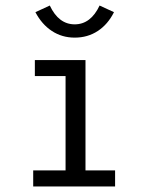

<svg xmlns="http://www.w3.org/2000/svg" viewBox="-20 -674 540 694"><path d="M100 0V-58H217V-399H106V-457H289V-58H396V0ZM340 -654 392 -630Q370 -586 333.5 -562Q297 -538 250 -538Q204 -538 167.5 -562Q131 -586 108 -630L160 -654Q192 -586 250 -586Q308 -586 340 -654Z"/></svg>

Font: Inconsolata Nerd Font Mono
Style: Regular
Weight: 400
Monospace: yes
Designer: Raph Levien, Cyreal, Brenton Simpson
Foundry: Raph Levien, Cyreal, Google
Version: Version 3.000; ttfautohint (v1.8.3);Nerd Fonts 3.0.2